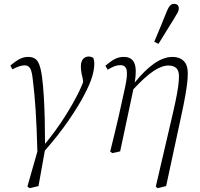

<svg xmlns="http://www.w3.org/2000/svg" viewBox="-20 -792 1042 1002"><path d="M134 190 123 181 175 -1Q172 -126 166 -217Q160 -308 152 -369Q147 -421 137 -436Q127 -451 109 -451Q83 -451 45 -430L34 -450Q60 -472 81.5 -483.5Q103 -495 127 -495Q163 -495 178 -469.5Q193 -444 200 -385Q205 -347 208.5 -290.5Q212 -234 213.5 -169.5Q215 -105 215 -41Q275 -114 320.5 -186.5Q366 -259 394 -317Q399 -329 404.5 -340.5Q410 -352 414 -365L411 -386Q407 -400 404.5 -415.5Q402 -431 402 -445Q402 -471 413.5 -484Q425 -497 443 -497Q451 -497 457 -494.5Q463 -492 467 -490Q469 -485 470.5 -477.5Q472 -470 472 -459Q472 -428 460.5 -390.5Q449 -353 423 -303Q392 -242 338 -163.5Q284 -85 214 -6L181 179Z M555 -1Q581 -105 599.5 -185.5Q618 -266 634 -342Q646 -399 641 -425.5Q636 -452 608 -452Q592 -452 576.5 -446Q561 -440 542 -428L530 -449Q557 -472 578.5 -483.5Q600 -495 626 -495Q667 -495 681 -463Q695 -431 683 -361Q791 -495 880 -495Q917 -495 938.5 -474Q960 -453 960 -409Q960 -386 957 -359.5Q954 -333 946.5 -290Q939 -247 923 -174L847 179L802 190L793 182L865 -127Q885 -211 895.5 -261Q906 -311 910 -341.5Q914 -372 914 -395Q914 -450 859 -450Q824 -450 780 -420.5Q736 -391 676 -326L607 -2L566 7ZM785 -574Q802 -614 818.5 -654Q835 -694 851 -734Q866 -772 887 -772Q913 -772 913 -748Q913 -738 908 -728Q903 -718 891 -699Q870 -665 849 -631Q828 -597 807 -563Z"/></svg>

Font: Source Serif 4 SmText Light
Style: Italic
Weight: 300
Italic angle: -12°
Designer: Frank Grießhammer
Foundry: Adobe
Version: Version 4.005;hotconv 1.1.0;makeotfexe 2.6.0